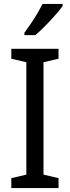

<svg xmlns="http://www.w3.org/2000/svg" viewBox="-20 -964 358 984"><path d="M280 0H38V-51L115 -69V-645L38 -663V-714H280V-663L203 -645V-69L280 -51ZM301 -934Q292 -920 275 -900Q258 -880 238 -858.5Q218 -837 198 -817.5Q178 -798 161 -784H105V-796Q121 -818 138.5 -843.5Q156 -869 171.5 -895.5Q187 -922 198 -944H301Z"/></svg>

Font: Noto Sans Khmer SemiCondensed
Style: Regular
Weight: 400
Width: 4
Designer: Danh Hong and the Monotype Design Team
Foundry: Monotype Imaging Inc.
Version: Version 2.004